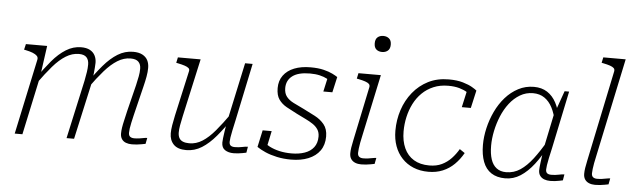

<svg xmlns="http://www.w3.org/2000/svg" viewBox="-49 -952 3777 1144"><g transform="rotate(5 1839.5 -379.5)"><path d="M65 0H111L189 -364V-372L212 -537H85L77 -503L87 -501Q112 -496 129.5 -489Q147 -482 155.5 -473Q164 -464 161 -450ZM762 -171 805 -347Q813 -379 818 -407Q823 -435 823 -459Q823 -485 813 -504.5Q803 -524 781.5 -535.5Q760 -547 726 -547Q677 -547 634 -520.5Q591 -494 550.5 -446.5Q510 -399 468 -338L478 -311Q521 -371 559.5 -415Q598 -459 636 -482.5Q674 -506 714 -506Q747 -506 761.5 -491Q776 -476 776 -450Q776 -427 771.5 -404Q767 -381 760 -350L721 -193Q714 -161 708 -136Q702 -111 699 -91.5Q696 -72 696 -56Q696 -36 705 -22.5Q714 -9 730 -3Q746 3 766 3Q781 3 795.5 1.5Q810 0 823 -2.5Q836 -5 847 -7L854 -43Q845 -43 833 -40.5Q821 -38 806.5 -36Q792 -34 777 -34Q761 -34 752 -41Q743 -48 743 -64Q743 -75 745 -90Q747 -105 751.5 -125Q756 -145 762 -171ZM375 0H420L497 -347Q498 -355 500 -369.5Q502 -384 503.5 -400.5Q505 -417 506.5 -433.5Q508 -450 508 -462Q508 -486 498 -505.5Q488 -525 467.5 -536Q447 -547 415 -547Q368 -547 325 -520.5Q282 -494 242 -446.5Q202 -399 160 -338L170 -311Q213 -371 251 -415Q289 -459 327 -482.5Q365 -506 405 -506Q437 -506 451 -490.5Q465 -475 465 -448Q465 -426 461.5 -403.5Q458 -381 452 -350Z M1053 -189Q1046 -157 1042 -134Q1038 -111 1038 -92Q1038 -73 1045 -59.5Q1052 -46 1067.5 -39.5Q1083 -33 1106 -33Q1147 -33 1184 -56.5Q1221 -80 1258.5 -124.5Q1296 -169 1339 -230L1349 -203Q1308 -141 1267.5 -93Q1227 -45 1184 -18Q1141 9 1091 9Q1040 9 1015.5 -16.5Q991 -42 991 -83Q991 -104 995.5 -131.5Q1000 -159 1007 -191L1067 -460Q1070 -472 1062.5 -479Q1055 -486 1038.5 -491.5Q1022 -497 997 -502L987 -504L994 -537H1130ZM1369 -194Q1361 -158 1355.5 -132Q1350 -106 1347.5 -89Q1345 -72 1345 -63Q1345 -47 1353.5 -40.5Q1362 -34 1378 -34Q1402 -34 1422 -38.5Q1442 -43 1456 -43L1450 -7Q1440 -5 1427.5 -2.5Q1415 0 1401 1.5Q1387 3 1374 3Q1343 3 1322.5 -10.5Q1302 -24 1302 -55Q1302 -64 1304 -81Q1306 -98 1309.5 -121.5Q1313 -145 1318 -175L1319 -179L1396 -537H1441Z M1718 11Q1673 11 1633.5 2.5Q1594 -6 1563.5 -19.5Q1533 -33 1513 -47L1535 -148H1589L1564 -29Q1554 -37 1548.5 -47Q1543 -57 1541.5 -68Q1540 -79 1541 -85Q1560 -68 1586.5 -54.5Q1613 -41 1646 -33.5Q1679 -26 1718 -26Q1762 -26 1796.5 -38Q1831 -50 1850.5 -75.5Q1870 -101 1870 -140Q1870 -165 1858.5 -182.5Q1847 -200 1827.5 -213Q1808 -226 1783 -238Q1758 -250 1730 -264Q1696 -281 1666.5 -297.5Q1637 -314 1619.5 -339Q1602 -364 1602 -407Q1602 -451 1625 -482.5Q1648 -514 1689.5 -530.5Q1731 -547 1787 -547Q1833 -547 1865.5 -539Q1898 -531 1919 -520.5Q1940 -510 1950 -503L1929 -410H1875L1895 -500Q1901 -497 1905.5 -491.5Q1910 -486 1914 -479.5Q1918 -473 1919 -466Q1908 -478 1889.5 -488Q1871 -498 1845.5 -504Q1820 -510 1787 -510Q1717 -510 1682 -483.5Q1647 -457 1647 -411Q1647 -379 1662.5 -359.5Q1678 -340 1705 -326.5Q1732 -313 1768 -296Q1802 -279 1836 -261.5Q1870 -244 1892.5 -216.5Q1915 -189 1915 -144Q1915 -94 1890.5 -59.5Q1866 -25 1821.5 -7Q1777 11 1718 11Z M2067 -57Q2067 -73 2070 -92.5Q2073 -112 2078.5 -137Q2084 -162 2090 -192L2146 -460Q2148 -472 2141 -479Q2134 -486 2118 -491.5Q2102 -497 2077 -502L2067 -504L2074 -537H2208L2130 -171Q2124 -146 2120.5 -125.5Q2117 -105 2115 -90Q2113 -75 2113 -64Q2113 -48 2122 -41Q2131 -34 2146 -34Q2162 -34 2176 -36Q2190 -38 2202.5 -40.5Q2215 -43 2224 -43L2217 -7Q2207 -5 2193.5 -2.5Q2180 0 2166 1.5Q2152 3 2137 3Q2117 3 2101 -3.5Q2085 -10 2076 -23.5Q2067 -37 2067 -57ZM2155 -723Q2155 -748 2168.5 -759.5Q2182 -771 2203 -771Q2223 -771 2237 -759.5Q2251 -748 2251 -723Q2251 -698 2237 -686.5Q2223 -675 2203 -675Q2182 -675 2168.5 -686.5Q2155 -698 2155 -723Z M2542 -26Q2585 -26 2617 -41.5Q2649 -57 2673 -82.5Q2697 -108 2715 -139L2746 -118Q2724 -79 2694 -49.5Q2664 -20 2625.5 -4Q2587 12 2540 12Q2490 12 2450 -4.5Q2410 -21 2381.5 -51.5Q2353 -82 2338 -123.5Q2323 -165 2323 -215Q2323 -280 2342.5 -339.5Q2362 -399 2400 -446Q2438 -493 2491.5 -520Q2545 -547 2614 -547Q2664 -547 2699 -536.5Q2734 -526 2754.5 -514Q2775 -502 2783 -495L2759 -389H2705L2730 -501Q2742 -496 2748 -490Q2754 -484 2756 -477.5Q2758 -471 2757.5 -465.5Q2757 -460 2756 -456Q2746 -469 2727 -481Q2708 -493 2680 -501Q2652 -509 2614 -509Q2565 -509 2526 -492.5Q2487 -476 2458 -447.5Q2429 -419 2410 -381.5Q2391 -344 2381.5 -301.5Q2372 -259 2372 -215Q2372 -158 2391.5 -115Q2411 -72 2449 -49Q2487 -26 2542 -26Z M3285 -377 3265 -347Q3255 -399 3236.5 -434.5Q3218 -470 3189.5 -489.5Q3161 -509 3121 -509Q3079 -509 3043.5 -488Q3008 -467 2981 -432Q2954 -397 2936 -353.5Q2918 -310 2908.5 -264Q2899 -218 2899 -176Q2899 -128 2910 -94.5Q2921 -61 2944 -43.5Q2967 -26 3001 -26Q3048 -26 3086 -51.5Q3124 -77 3159.5 -123.5Q3195 -170 3232 -234L3239 -203Q3207 -140 3169.5 -91.5Q3132 -43 3090 -16Q3048 11 2999 11Q2949 11 2915.5 -11Q2882 -33 2866 -75.5Q2850 -118 2850 -176Q2850 -225 2862 -277Q2874 -329 2897 -377.5Q2920 -426 2953.5 -464Q2987 -502 3030 -524.5Q3073 -547 3123 -547Q3170 -547 3203 -525.5Q3236 -504 3256.5 -465.5Q3277 -427 3285 -377ZM3334 -537 3262 -193Q3254 -158 3248.5 -132Q3243 -106 3240.5 -89Q3238 -72 3238 -63Q3238 -47 3246.5 -40.5Q3255 -34 3271 -34Q3295 -34 3315 -38.5Q3335 -43 3349 -43L3343 -7Q3333 -5 3321 -2.5Q3309 0 3295.5 1.5Q3282 3 3268 3Q3248 3 3232 -3Q3216 -9 3206.5 -22Q3197 -35 3197 -55Q3197 -70 3201.5 -104Q3206 -138 3211 -173V-180L3257 -401L3262 -410L3307 -537Z M3591 -681Q3593 -693 3586 -700Q3579 -707 3563 -712.5Q3547 -718 3522 -723L3512 -725L3519 -758H3653L3529 -171Q3523 -146 3519.5 -125.5Q3516 -105 3514 -90Q3512 -75 3512 -64Q3512 -48 3521 -41Q3530 -34 3545 -34Q3561 -34 3575 -36Q3589 -38 3601.5 -40.5Q3614 -43 3623 -43L3616 -7Q3606 -5 3592.5 -2.5Q3579 0 3565 1.5Q3551 3 3536 3Q3516 3 3500 -3.5Q3484 -10 3475 -23.5Q3466 -37 3466 -57Q3466 -73 3469 -92.5Q3472 -112 3477.5 -137Q3483 -162 3489 -192Z"/></g></svg>

Font: Roboto Serif 20pt Thin
Style: Italic
Weight: 250
Italic angle: -10°
Version: Version 1.007